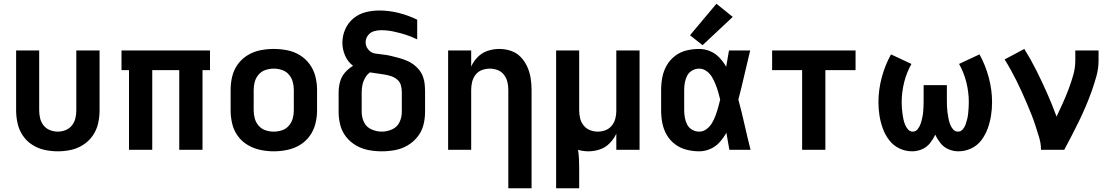

<svg xmlns="http://www.w3.org/2000/svg" viewBox="-20 -799 5944 1024"><path d="M288 8Q324 8 358.5 0.5Q393 -7 423.5 -26.5Q454 -46 474.5 -75.5Q495 -105 503 -140Q511 -175 511 -210V-530H387V-210Q387 -189 382 -168Q377 -147 363.5 -130Q350 -113 329.5 -105Q309 -97 288 -97Q267 -97 246.5 -105Q226 -113 212.5 -130Q199 -147 194 -168Q189 -189 189 -210V-530H66V-210Q66 -175 74 -140Q82 -105 102 -75.5Q122 -46 152.5 -26.5Q183 -7 218 0.5Q253 8 288 8Z M668 0H792V-425H936V0H1060V-425H1100V-530H628V-425H668Z M1440 8Q1476 8 1512 0.5Q1548 -7 1579 -25.5Q1610 -44 1631.5 -73.5Q1653 -103 1662 -138.5Q1671 -174 1671 -210V-320Q1671 -356 1662 -391.5Q1653 -427 1631.5 -456.5Q1610 -486 1579 -505Q1548 -524 1512 -531Q1476 -538 1440 -538Q1404 -538 1368.5 -531Q1333 -524 1301.5 -505Q1270 -486 1248.5 -456.5Q1227 -427 1218.5 -391.5Q1210 -356 1210 -320V-210Q1210 -174 1218.5 -138.5Q1227 -103 1248.5 -73.5Q1270 -44 1301.5 -25.5Q1333 -7 1368.5 0.5Q1404 8 1440 8ZM1440 -97Q1418 -97 1396.5 -104Q1375 -111 1360 -128Q1345 -145 1339 -166.5Q1333 -188 1333 -210V-320Q1333 -342 1339 -363.5Q1345 -385 1360 -402Q1375 -419 1396.5 -426Q1418 -433 1440 -433Q1462 -433 1483.5 -426Q1505 -419 1520 -402Q1535 -385 1541 -363.5Q1547 -342 1547 -320V-210Q1547 -188 1541 -166.5Q1535 -145 1520 -128Q1505 -111 1483.5 -104Q1462 -97 1440 -97Z M2016 8Q2052 8 2087 1.5Q2122 -5 2153 -23Q2184 -41 2206.5 -69Q2229 -97 2238 -131.5Q2247 -166 2247 -202V-307Q2247 -329 2245 -350Q2243 -371 2235.5 -391Q2228 -411 2214.5 -427.5Q2201 -444 2183.5 -456.5Q2166 -469 2146 -477Q2126 -485 2105.5 -490.5Q2085 -496 2064.5 -501Q2044 -506 2023 -508Q2002 -510 1980.5 -513.5Q1959 -517 1944.5 -534.5Q1930 -552 1930 -573Q1930 -593 1942 -609.5Q1954 -626 1973 -632Q1992 -638 2012 -638Q2046 -638 2078.5 -631Q2111 -624 2143 -614Q2175 -604 2205 -589V-694Q2158 -717 2106.5 -730Q2055 -743 2003 -743Q1966 -743 1930 -734Q1894 -725 1865 -701Q1836 -677 1821 -642.5Q1806 -608 1806 -571Q1806 -536 1820.5 -502.5Q1835 -469 1863 -448Q1838 -433 1819.5 -411.5Q1801 -390 1793.5 -362.5Q1786 -335 1786 -307V-202Q1786 -166 1795 -131.5Q1804 -97 1826 -69Q1848 -41 1879.5 -23Q1911 -5 1946 1.5Q1981 8 2016 8ZM2016 -97Q1988 -97 1961 -109Q1934 -121 1921.5 -147Q1909 -173 1909 -202V-307Q1909 -327 1913 -346.5Q1917 -366 1927 -383.5Q1937 -401 1953 -413Q1971 -410 1990 -407.5Q2009 -405 2027.5 -402Q2046 -399 2064 -393.5Q2082 -388 2097.5 -375.5Q2113 -363 2118 -344.5Q2123 -326 2123 -307V-202Q2123 -173 2110.5 -147Q2098 -121 2071 -109Q2044 -97 2016 -97Z M2691 205H2815V-320Q2815 -352 2810 -383Q2805 -414 2792 -443Q2779 -472 2757 -495Q2735 -518 2704.5 -528Q2674 -538 2643 -538Q2611 -538 2581 -528Q2551 -518 2528.5 -495.5Q2506 -473 2493 -444V-530H2370V0H2493V-320Q2493 -341 2498 -362Q2503 -383 2516.5 -400.5Q2530 -418 2550.5 -425.5Q2571 -433 2592 -433Q2613 -433 2633.5 -425.5Q2654 -418 2667.5 -400.5Q2681 -383 2686 -362Q2691 -341 2691 -320Z M2946 205H3069V102Q3069 77 3068 51.5Q3067 26 3063 0Q3076 4 3090 6Q3104 8 3118 8Q3149 8 3179 -2Q3209 -12 3231.5 -35Q3254 -58 3267 -86V0H3391V-530H3267V-207Q3267 -186 3261.5 -165.5Q3256 -145 3242.5 -128.5Q3229 -112 3209 -104.5Q3189 -97 3168 -97Q3147 -97 3126.5 -105Q3106 -113 3092.5 -130Q3079 -147 3074 -168Q3069 -189 3069 -210V-530H2946Z M3709 8Q3739 8 3768 -4.5Q3797 -17 3818 -40.5Q3839 -64 3854 -91Q3862 -45 3870 0H3983Q3966 -67 3951 -134Q3936 -201 3918 -268Q3935 -333 3950 -399Q3965 -465 3981 -530H3868Q3860 -487 3853 -443Q3838 -469 3817 -491.5Q3796 -514 3767.5 -526Q3739 -538 3709 -538Q3675 -538 3641.5 -530Q3608 -522 3580.5 -501Q3553 -480 3536 -450.5Q3519 -421 3512.5 -387.5Q3506 -354 3506 -320V-210Q3506 -176 3512.5 -142.5Q3519 -109 3536 -79.5Q3553 -50 3580.5 -29.5Q3608 -9 3641.5 -0.5Q3675 8 3709 8ZM3709 -97Q3689 -97 3671.5 -107Q3654 -117 3645 -134.5Q3636 -152 3632.5 -171.5Q3629 -191 3629 -210V-320Q3629 -340 3632.5 -359Q3636 -378 3645 -395.5Q3654 -413 3671.5 -423Q3689 -433 3709 -433Q3730 -433 3748 -420Q3766 -407 3777 -388.5Q3788 -370 3796 -350Q3804 -330 3810 -309.5Q3816 -289 3821 -268Q3816 -247 3810 -225.5Q3804 -204 3796.5 -183.5Q3789 -163 3778 -144Q3767 -125 3749 -111Q3731 -97 3709 -97ZM3727 -558 3888 -709 3801 -779 3660 -611Z M4258 0H4382V-425H4543V-530H4098V-425H4258Z M4845 8Q4872 8 4897.5 -3Q4923 -14 4940 -35.5Q4957 -57 4968 -81Q4979 -57 4996 -35.5Q5013 -14 5038.5 -3Q5064 8 5091 8Q5127 8 5160 -7.5Q5193 -23 5214.5 -52Q5236 -81 5248 -114.5Q5260 -148 5265.5 -183Q5271 -218 5271 -254Q5271 -320 5253.5 -385.5Q5236 -451 5204 -509L5095 -458Q5121 -412 5134 -359.5Q5147 -307 5147 -254Q5147 -239 5146 -224Q5145 -209 5143.5 -194Q5142 -179 5138.5 -164.5Q5135 -150 5130 -135.5Q5125 -121 5114.5 -109Q5104 -97 5089 -97Q5073 -97 5062 -110.5Q5051 -124 5046 -139Q5041 -154 5038 -170Q5035 -186 5033 -201.5Q5031 -217 5030.5 -233Q5030 -249 5030 -265V-345H4906V-265Q4906 -249 4905.5 -233Q4905 -217 4903.5 -201.5Q4902 -186 4898.5 -170Q4895 -154 4890 -139Q4885 -124 4874.5 -110.5Q4864 -97 4848 -97Q4833 -97 4822.5 -109Q4812 -121 4806.5 -135.5Q4801 -150 4798 -164.5Q4795 -179 4793 -194Q4791 -209 4790 -224Q4789 -239 4789 -254Q4789 -307 4802 -359.5Q4815 -412 4841 -458L4732 -509Q4700 -451 4682.5 -385.5Q4665 -320 4665 -254Q4665 -218 4670.5 -183Q4676 -148 4688 -114.5Q4700 -81 4722 -52Q4744 -23 4776.5 -7.5Q4809 8 4845 8Z M5532 0H5656Q5676 -38 5696 -76Q5716 -114 5734.5 -152.5Q5753 -191 5770 -230.5Q5787 -270 5801.5 -310.5Q5816 -351 5827.5 -392.5Q5839 -434 5839 -477V-530H5715V-477Q5715 -437 5704 -398.5Q5693 -360 5679 -323Q5665 -286 5648.5 -249.5Q5632 -213 5615 -177Q5592 -240 5565 -301Q5538 -362 5508 -422Q5478 -482 5443 -538L5338 -482Q5355 -455 5371 -426Q5387 -397 5401.5 -368Q5416 -339 5429.5 -309Q5443 -279 5456 -249Q5469 -219 5481 -188.5Q5493 -158 5503 -127Q5513 -96 5522.5 -64.5Q5532 -33 5532 0Z"/></svg>

Font: Iosevka Sparkle
Style: Bold
Weight: 700
Designer: Belleve Invis
Foundry: Belleve Invis
Version: Version 4.5.0; ttfautohint (v1.8.3)